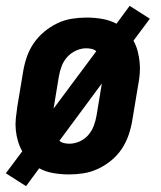

<svg xmlns="http://www.w3.org/2000/svg" viewBox="-29 -588 549 656"><path d="M60 48 -9 4 47 -71Q38 -87 32.5 -105.5Q27 -124 25 -143.5Q23 -163 25 -183Q27 -203 30 -223L50 -343Q54 -368 62.5 -393Q71 -418 86 -440Q101 -462 122 -479.5Q143 -497 167 -508.5Q191 -520 216.5 -524Q242 -528 267 -528Q294 -528 320 -523.5Q346 -519 369 -507L414 -568L483 -524L427 -449Q436 -433 441 -414.5Q446 -396 448 -376.5Q450 -357 448.5 -337Q447 -317 443 -297L423 -177Q419 -152 410.5 -127Q402 -102 387.5 -80Q373 -58 352 -40.5Q331 -23 306.5 -11.5Q282 0 257 4Q232 8 207 8Q180 8 153.5 3.5Q127 -1 105 -13ZM154 -217 300 -413Q293 -419 284 -421Q275 -423 265 -423Q248 -423 230.5 -415Q213 -407 200.5 -393Q188 -379 181.5 -361.5Q175 -344 172 -326ZM208 -97Q226 -97 243.5 -105Q261 -113 273 -127Q285 -141 291.5 -158.5Q298 -176 301 -194L319 -303L174 -107Q181 -101 190 -99Q199 -97 208 -97Z"/></svg>

Font: Iosevka SS04 Extrabold
Style: Italic
Weight: 800
Italic angle: -9°
Monospace: yes
Designer: Belleve Invis
Foundry: Belleve Invis
Version: Version 19.0.0; ttfautohint (v1.8.4)